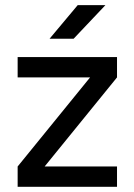

<svg xmlns="http://www.w3.org/2000/svg" viewBox="-20 -720 518 740"><path d="M171 -570.7H263.7L386.3 -700.2H279.5ZM48 0H431V-78.3H152L431 -421.7V-500H48V-421.7H327.2L48 -78.3Z"/></svg>

Font: Unageo Variable
Style: Regular
Weight: 300
Designer: Richard Sepsi
Foundry: Richard Sepsi
Version: Version 2.200